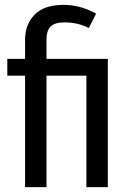

<svg xmlns="http://www.w3.org/2000/svg" viewBox="-20 -769 541 789"><path d="M241 -749Q310 -749 375 -713L345 -654Q299 -677 246 -677Q205 -677 188 -660Q171 -643 171 -606V-527H423V0H335V-458H171V0H83V-458H10V-527H83V-605Q83 -669 122.5 -709Q162 -749 241 -749Z"/></svg>

Font: Fira Sans Condensed
Style: Regular
Weight: 400
Width: 3
Designer: Carrois Corporate & Edenspiekermann AG
Foundry: Carrois Corporate GbR & Edenspiekermann AG
Version: Version 4.202;PS 004.202;hotconv 1.0.88;makeotf.lib2.5.64775